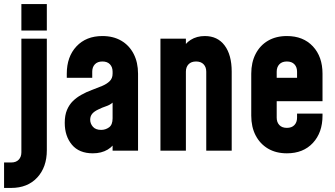

<svg xmlns="http://www.w3.org/2000/svg" viewBox="-46 -740 1645 943"><path d="M-26 183V58H9Q33 58 46 44.2Q59 30.5 59 8V-550H184V-2Q184 81 136.8 132Q89.5 183 9 183ZM59 -590V-720H184V-590Z M410 13Q342.5 13 307.2 -29.2Q272 -71.5 272 -136.5Q272 -174 283 -200Q294 -226 312.2 -243.8Q330.5 -261.5 353 -274Q378.5 -288.5 405.5 -298.2Q432.5 -308 455.5 -317.8Q478.5 -327.5 492.8 -341.5Q507 -355.5 507 -378V-388Q507 -410.5 494 -424.2Q481 -438 457 -438Q433 -438 420 -424.2Q407 -410.5 407 -388V-358H282V-378Q282 -461.5 329.5 -512.2Q377 -563 457 -563Q510.5 -563 549.8 -540Q589 -517 610.5 -475.2Q632 -433.5 632 -378V0H507V-86L529 -58Q513.5 -23.5 482.8 -5.2Q452 13 410 13ZM451 -102Q472 -102 489.5 -114.5Q507 -127 507 -159V-236Q494 -224.5 475 -218.2Q456 -212 436 -202Q416 -192.5 406.5 -180.8Q397 -169 397 -152Q397 -132.5 410.5 -117.2Q424 -102 451 -102Z M742 0V-550H867V-463L844 -488Q860.5 -525.5 890.5 -544.2Q920.5 -563 960 -563Q1022.5 -563 1057.2 -516.8Q1092 -470.5 1092 -388V0H967V-388Q967 -410.5 954 -424.2Q941 -438 917 -438Q893 -438 880 -424.2Q867 -410.5 867 -388V0Z M1363 13Q1309.5 13 1270.2 -10.2Q1231 -33.5 1209.5 -75Q1188 -116.5 1188 -172V-378Q1188 -433.5 1209.5 -475.2Q1231 -517 1270.2 -540Q1309.5 -563 1363 -563Q1443.5 -563 1490.8 -512.2Q1538 -461.5 1538 -378V-243H1297V-358H1413V-388Q1413 -410.5 1400 -424.2Q1387 -438 1363 -438Q1339 -438 1326 -424.2Q1313 -410.5 1313 -388V-162Q1313 -139.5 1326 -125.8Q1339 -112 1363 -112Q1387 -112 1400 -125.8Q1413 -139.5 1413 -162V-182H1538V-172Q1538 -89 1490.8 -38Q1443.5 13 1363 13Z"/></svg>

Font: Mohave Light
Style: Bold
Weight: 700
Version: Version 2.003